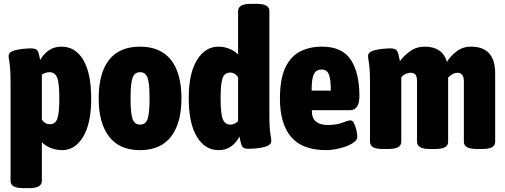

<svg xmlns="http://www.w3.org/2000/svg" viewBox="-20 -774 2632 1000"><path d="M104 206Q67 206 51 196.5Q35 187 35 168V-349Q35 -396 32.5 -421Q30 -446 27.5 -459Q25 -472 25 -483Q25 -500 46 -508Q67 -516 95 -519Q123 -522 142 -522Q168 -522 175.5 -510Q183 -498 189 -461Q205 -491 233 -511Q261 -531 300 -531Q373 -531 414 -461.5Q455 -392 455 -260Q455 -131 413 -61.5Q371 8 304 8Q273 8 245 -3Q217 -14 198 -33V168Q198 187 181.5 196.5Q165 206 128 206ZM240 -127Q268 -127 278.5 -155.5Q289 -184 289 -261Q289 -342 277.5 -370Q266 -398 238 -398Q226 -398 215.5 -394Q205 -390 198 -385V-151Q214 -127 240 -127Z M709 8Q603 8 548.5 -62Q494 -132 494 -262Q494 -393 548 -462Q602 -531 709 -531Q816 -531 870.5 -462Q925 -393 925 -262Q925 -132 870.5 -62Q816 8 709 8ZM710 -125Q738 -125 748.5 -154Q759 -183 759 -262Q759 -340 748.5 -369Q738 -398 710 -398Q681 -398 670.5 -369Q660 -340 660 -262Q660 -183 670.5 -154Q681 -125 710 -125Z M1118 8Q1048 8 1005.5 -61.5Q963 -131 963 -263Q963 -392 1006 -461.5Q1049 -531 1118 -531Q1147 -531 1174.5 -520Q1202 -509 1220 -490V-716Q1220 -735 1236.5 -744.5Q1253 -754 1290 -754H1314Q1351 -754 1367 -744.5Q1383 -735 1383 -716V-173Q1383 -126 1385.5 -101Q1388 -76 1390.5 -63Q1393 -50 1393 -39Q1393 -22 1371.5 -13.5Q1350 -5 1321.5 -2Q1293 1 1273 1Q1248 1 1241 -12Q1234 -25 1227 -63Q1212 -32 1184.5 -12Q1157 8 1118 8ZM1180 -125Q1192 -125 1202.5 -130.5Q1213 -136 1220 -143V-372Q1204 -396 1178 -396Q1150 -396 1139.5 -367.5Q1129 -339 1129 -262Q1129 -181 1140.5 -153Q1152 -125 1180 -125Z M1680 8Q1554 8 1496 -61Q1438 -130 1438 -260Q1438 -363 1466 -422Q1494 -481 1543.5 -506Q1593 -531 1657 -531Q1763 -531 1807.5 -462Q1852 -393 1852 -274Q1852 -200 1802 -200H1604Q1604 -157 1626.5 -140Q1649 -123 1687 -123Q1733 -123 1763 -135Q1793 -147 1806 -147Q1817 -147 1824.5 -131Q1832 -115 1836.5 -95Q1841 -75 1841 -62Q1841 -46 1823.5 -33Q1806 -20 1779.5 -10.5Q1753 -1 1726 3.5Q1699 8 1680 8ZM1603 -302H1703Q1703 -363 1692.5 -387.5Q1682 -412 1655 -412Q1628 -412 1615.5 -389.5Q1603 -367 1603 -302Z M1976 2Q1939 2 1923 -7.5Q1907 -17 1907 -36V-349Q1907 -396 1904.5 -421Q1902 -446 1899.5 -459Q1897 -472 1897 -483Q1897 -500 1918 -508Q1939 -516 1967 -519Q1995 -522 2014 -522Q2041 -522 2048.5 -508.5Q2056 -495 2063 -455Q2082 -483 2115.5 -507Q2149 -531 2192 -531Q2284 -531 2308 -452Q2326 -482 2358 -506.5Q2390 -531 2433 -531Q2559 -531 2559 -392V-36Q2559 -17 2543 -7.5Q2527 2 2490 2H2466Q2429 2 2412.5 -7.5Q2396 -17 2396 -36V-351Q2396 -395 2362 -395Q2338 -395 2314 -370V-36Q2314 -17 2298 -7.5Q2282 2 2245 2H2221Q2184 2 2168 -7.5Q2152 -17 2152 -36V-351Q2152 -374 2144.5 -384.5Q2137 -395 2119 -395Q2106 -395 2092 -388.5Q2078 -382 2070 -371V-36Q2070 -17 2053.5 -7.5Q2037 2 2000 2Z"/></svg>

Font: Asap Condensed ExtraBold
Style: Regular
Weight: 800
Width: 3
Designer: Pablo Cosgaya
Foundry: Omnibus-Type
Version: Version 3.001; ttfautohint (v1.8.4.7-5d5b)